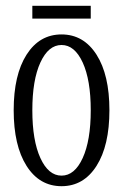

<svg xmlns="http://www.w3.org/2000/svg" viewBox="-20 -620 422 658"><path d="M90.8 -556.2V-600.1H291V-556.2ZM310.8 -51.5Q266.6 18.1 190.9 18.1Q115.2 18.1 71 -51.5Q26.9 -121.1 26.9 -242.2Q26.9 -363.3 71 -432.6Q115.2 -502 190.9 -502Q266.6 -502 310.8 -432.6Q355 -363.3 355 -242.2Q355 -121.1 310.8 -51.5ZM118.4 -78.4Q146 -18.1 190.9 -18.1Q235.8 -18.1 263.4 -78.4Q291 -138.7 291 -242.2Q291 -345.7 263.4 -405.8Q235.8 -465.8 190.9 -465.8Q146 -465.8 118.4 -405.8Q90.8 -345.7 90.8 -242.2Q90.8 -138.7 118.4 -78.4Z"/></svg>

Font: Margherita Light
Style: Regular
Weight: 300
Designer: James Puckett
Foundry: Dunwich Type Founders
Version: Version 1.008;hotconv 1.0.109;makeotfexe 2.5.65596